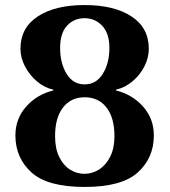

<svg xmlns="http://www.w3.org/2000/svg" viewBox="-20 -730 671 760"><path d="M41 -194Q41 -260 83.5 -308Q126 -356 191 -372V-375Q155 -383 125.5 -408.5Q96 -434 78.5 -468Q61 -502 61 -537Q61 -620 129.5 -665Q198 -710 315 -710Q432 -710 500.5 -665Q569 -620 569 -537Q569 -502 552 -468Q535 -434 505 -408.5Q475 -383 439 -375V-372Q504 -356 546.5 -308Q589 -260 589 -194Q589 -105 525.5 -47.5Q462 10 315 10Q168 10 104.5 -47.5Q41 -105 41 -194ZM413 -540Q413 -598 384.5 -628Q356 -658 315 -658Q273 -658 245.5 -628.5Q218 -599 218 -540Q218 -480 243.5 -438Q269 -396 315 -396Q361 -396 387 -438Q413 -480 413 -540ZM433 -191Q433 -264 401.5 -304.5Q370 -345 315 -345Q261 -345 229.5 -304.5Q198 -264 198 -191Q198 -142 214.5 -108.5Q231 -75 257.5 -58.5Q284 -42 314 -42Q345 -42 372 -59Q399 -76 416 -109.5Q433 -143 433 -191Z"/></svg>

Font: Trirong
Style: Bold
Weight: 700
Designer: Katatrad Team
Foundry: CadsonDemak
Version: Version 1.001